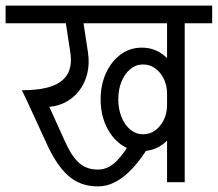

<svg xmlns="http://www.w3.org/2000/svg" viewBox="-45 -650 777 685"><path d="M304 15Q241 15 198 -23.5Q155 -62 119 -143H188Q203 -110 219.5 -88Q236 -66 256.5 -55.5Q277 -45 304 -45ZM119 -143 44 -306H114L188 -143ZM304 15V-45Q340 -45 369.5 -74Q399 -103 426 -153L480 -118Q453 -76 425 -46.5Q397 -17 367 -1Q337 15 304 15ZM461 -111Q419 -111 386 -135Q353 -159 333.5 -201Q314 -243 314 -296H377Q377 -261 388.5 -232.5Q400 -204 420 -187.5Q440 -171 465 -171ZM461 -111 465 -171Q490 -171 509 -185Q528 -199 539.5 -222.5Q551 -246 551 -276H599Q599 -229 581 -191.5Q563 -154 532 -132.5Q501 -111 461 -111ZM314 -295Q314 -348 333.5 -390Q353 -432 386 -456Q419 -480 461 -480L465 -420Q440 -420 420 -403.5Q400 -387 388.5 -359Q377 -331 377 -295ZM-25 -567V-630H560V-567ZM551 -315Q551 -345 539.5 -368.5Q528 -392 509 -406Q490 -420 465 -420L461 -480Q501 -480 532 -458.5Q563 -437 581 -399.5Q599 -362 599 -315ZM62 -268 33 -328Q98 -328 138.5 -342Q179 -356 196 -386Q213 -416 206 -462H269Q275 -421 266 -386Q257 -351 236 -324.5Q215 -298 184 -283Q153 -268 114 -268ZM206 -462 185 -600H248L269 -462ZM551 0V-620H614V0ZM453 -567V-630H712V-567Z"/></svg>

Font: Akshar Light
Style: Regular
Weight: 300
Designer: Tall Chai
Foundry: Tall Chai
Version: Version 1.100